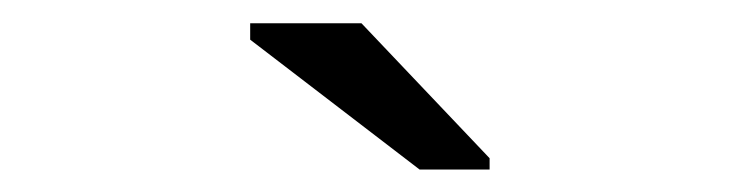

<svg xmlns="http://www.w3.org/2000/svg" viewBox="-20 -733 640 166"><path d="M342.8 -586.4 196.3 -698.7V-712.9H292.5L403.3 -596.2V-586.4Z"/></svg>

Font: Liberation Mono
Style: Regular
Weight: 400
Monospace: yes
Designer: Steve Matteson
Foundry: Ascender Corporation
Version: Version 2.1.5